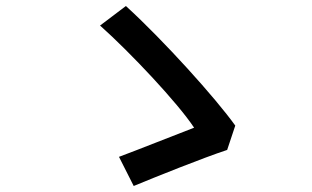

<svg xmlns="http://www.w3.org/2000/svg" viewBox="-20 -671 1040 639"><path d="M736 -172 763 -253C698 -344 526 -535 399 -651L313 -586C414 -496 572 -328 626 -246C571 -225 438 -172 376 -149L425 -52C495 -81 654 -145 736 -172Z"/></svg>

Font: ChiuKong Gothic CL Medium
Style: Regular
Weight: 500
Designer: Ryoko NISHIZUKA 西塚涼子 (kana, bopomofo & ideographs); Paul D. Hunt (Latin, Greek & Cyrillic); Sandoll Communications 산돌커뮤니
Foundry: Adobe
Version: Version 1.300